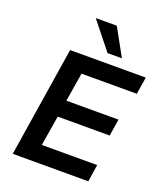

<svg xmlns="http://www.w3.org/2000/svg" viewBox="-167 -1047 983 1156"><g transform="rotate(20 325.0 -469.5)"><path d="M54 0 165 -705H650L632 -595H278L248 -411H582L565 -303H232L200 -110H555L538 0ZM383 -765 244 -939H379L475 -765Z"/></g></svg>

Font: Nunito Sans 8pt
Style: Bold Italic
Weight: 700
Italic angle: -9°
Version: Version 3.101;gftools[0.9.27]